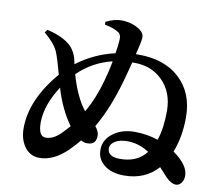

<svg xmlns="http://www.w3.org/2000/svg" viewBox="-85 -891 1170 1006"><g transform="rotate(10 500.0 -388.0)"><path d="M739 -133Q684 -169 623 -169Q585 -169 560 -155Q533 -139 533 -116Q533 -71 600 -71Q692 -71 739 -133ZM474 -568Q367 -542 292 -467Q325 -351 377 -285Q422 -362 449 -461Q465 -518 474 -568ZM316 -195Q260 -271 226 -384Q158 -279 158 -187Q158 -113 197 -113Q237 -113 275 -151Q297 -173 316 -195ZM875 -154Q952 -98 952 -43Q952 -19 939 -3Q928 11 911 11Q887 11 858 -18L837 -41Q824 -56 815 -65Q747 11 636 11Q568 11 529 -21Q491 -51 491 -101Q491 -155 539 -190Q585 -224 653 -224Q717 -224 777 -204Q799 -267 799 -361Q799 -460 737 -522Q678 -580 588 -580H576L560 -519Q512 -334 443 -218Q464 -192 464 -171Q464 -123 421 -122Q403 -120 383 -131Q362 -105 328 -71Q257 -3 183 -3Q132 -3 102 -46Q75 -85 75 -142Q75 -294 208 -450Q185 -535 171 -568Q152 -609 97 -655L108 -671Q185 -654 230 -617Q265 -587 276 -533L279 -518Q370 -587 481 -612Q488 -652 490 -687Q491 -717 471 -726Q448 -741 401 -750L400 -765Q447 -789 489 -787Q544 -785 584 -756Q608 -738 605 -713Q603 -688 587 -626H603Q742 -626 823 -549Q903 -473 903 -345Q903 -241 870 -158Z"/></g></svg>

Font: Source Han Serif JP
Style: Bold
Weight: 700
Designer: Ryoko NISHIZUKA  (kana & ideographs); Frank Grießhammer (Latin, Greek & Cyrillic); Wenlong ZHANG  (bopomofo); Sandoll Co
Foundry: Adobe Systems Incorporated
Version: Version 1.000;PS 1;hotconv 16.6.53;makeotf.lib2.5.65590